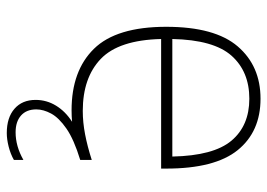

<svg xmlns="http://www.w3.org/2000/svg" viewBox="-131 -457 788 566"><g transform="rotate(90 263.0 -174.0)"><path d="M372 200Q326.5 200 300.5 177.2Q274.5 154.5 274.5 115Q274.5 82.5 291.5 54.8Q308.5 27 339 7.5Q323 9 305 9Q188.5 9 123.8 -57Q59 -123 59 -270Q59 -413.5 116.8 -480.8Q174.5 -548 271 -548Q368 -548 422.5 -480.8Q477 -413.5 477 -270V-255H95Q98 -130.5 153.5 -77.2Q209 -24 307 -24Q340.5 -24 375.8 -30.8Q411 -37.5 451.5 -50.5V-16.5Q391 2 359 24.2Q327 46.5 314.8 69.2Q302.5 92 302.5 113Q302.5 142 320.5 158Q338.5 174 370 174Q411 174 451.5 151V179Q434 189 412.2 194.5Q390.5 200 372 200ZM271 -515Q191 -515 144.2 -462.5Q97.5 -410 95 -288H441.5Q439 -409.5 394.8 -462.2Q350.5 -515 271 -515Z"/></g></svg>

Font: Encode Sans Semi Expanded Thin
Style: Regular
Weight: 100
Width: 6
Designer: Multiple Designers
Foundry: Impallari Type
Version: Version 3.000; ttfautohint (v1.8.3) -l 8 -r 50 -G 200 -x 14 